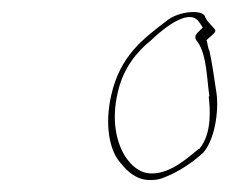

<svg xmlns="http://www.w3.org/2000/svg" viewBox="-20 -688 383 321"><path d="M166 -529C155 -481 162 -437 182 -415C194 -400 209 -387 231 -387C241 -387 247 -388 256 -392C277 -400 302 -416 320 -433C339 -455 346 -501 342 -532C339 -553 334 -586 330 -604C328 -606 327 -614 326 -619L325 -620C328 -625 339 -631 340 -636C340 -636 340 -639 339 -639C334 -646 326 -651 322 -662C315 -672 280 -669 261 -655C219 -623 181 -595 166 -529ZM177 -534C186 -574 209 -602 233 -621C234 -622 293 -681 313 -651L319 -642L309 -632C308 -630 307 -629 307 -628C306 -625 306 -623 311 -617C326 -595 326 -553 330 -528L329 -526C331 -508 335 -466 314 -440L313 -439H312C297 -427 267 -398 234 -398C212 -398 199 -413 191 -424C174 -449 166 -488 177 -534ZM320 -433Z"/></svg>

Font: Stray Cat
Style: HlObl
Weight: 100
Version: Version 1.0